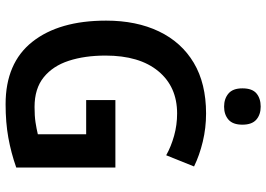

<svg xmlns="http://www.w3.org/2000/svg" viewBox="-156 -902 974 703"><g transform="rotate(90 331.5 -550.0)"><path d="M346 -485H593V-122Q539 -103 483.5 -93Q428 -83 361 -83Q210 -83 132.5 -181Q55 -279 55 -451Q55 -562 94.5 -644.5Q134 -727 209.5 -772Q285 -817 395 -817Q448 -817 498 -805Q548 -793 589 -773L548 -671Q516 -689 476.5 -700Q437 -711 395 -711Q297 -711 240 -642Q183 -573 183 -449Q183 -373 202 -314.5Q221 -256 262.5 -222.5Q304 -189 371 -189Q404 -189 427 -192.5Q450 -196 471 -201V-378H346ZM370 -1017Q399 -1017 417.5 -1001Q436 -985 436 -950Q436 -915 417.5 -899Q399 -883 370 -883Q341 -883 322 -899Q303 -915 303 -950Q303 -986 321.5 -1001.5Q340 -1017 370 -1017Z"/></g></svg>

Font: Noto Sans Telugu UI SemiCondensed SemiBold
Style: Regular
Weight: 600
Width: 4
Designer: Jelle Bosma - Monotype Design Team
Foundry: Monotype Imaging Inc.
Version: Version 2.005; ttfautohint (v1.8.4.7-5d5b)